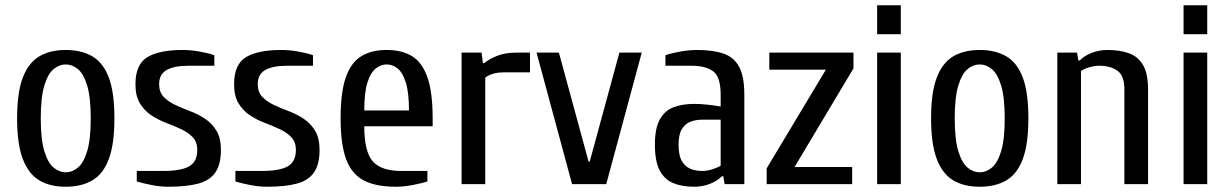

<svg xmlns="http://www.w3.org/2000/svg" viewBox="-20 -700 4680 730"><path d="M230 10Q170 10 129 -14.5Q88 -39 66.5 -96Q45 -153 45 -250Q45 -348 66.5 -404.5Q88 -461 129 -485.5Q170 -510 230 -510Q290 -510 331.5 -485.5Q373 -461 394 -404.5Q415 -348 415 -250Q415 -153 394 -96Q373 -39 331.5 -14.5Q290 10 230 10ZM230 -45Q255 -45 276.5 -63Q298 -81 311.5 -125.5Q325 -170 325 -250Q325 -330 311.5 -374.5Q298 -419 276.5 -437Q255 -455 230 -455Q205 -455 183.5 -437Q162 -419 148.5 -374.5Q135 -330 135 -250Q135 -170 148.5 -125.5Q162 -81 183.5 -63Q205 -45 230 -45Z M620 10Q590 10 556.5 3.5Q523 -3 500 -10V-50H600Q668 -50 699 -67.5Q730 -85 730 -130Q730 -160 713 -178Q696 -196 669.5 -208.5Q643 -221 612.5 -232.5Q582 -244 555.5 -261.5Q529 -279 512 -307Q495 -335 495 -380Q495 -455 540 -482.5Q585 -510 675 -510Q705 -510 739 -504Q773 -498 795 -490V-450H695Q643 -450 614 -434Q585 -418 585 -380Q585 -350 602 -332Q619 -314 645.5 -301.5Q672 -289 702.5 -277.5Q733 -266 759.5 -248.5Q786 -231 803 -203Q820 -175 820 -130Q820 -75 799 -44.5Q778 -14 734 -2Q690 10 620 10Z M995 10Q965 10 931.5 3.5Q898 -3 875 -10V-50H975Q1043 -50 1074 -67.5Q1105 -85 1105 -130Q1105 -160 1088 -178Q1071 -196 1044.5 -208.5Q1018 -221 987.5 -232.5Q957 -244 930.5 -261.5Q904 -279 887 -307Q870 -335 870 -380Q870 -455 915 -482.5Q960 -510 1050 -510Q1080 -510 1114 -504Q1148 -498 1170 -490V-450H1070Q1018 -450 989 -434Q960 -418 960 -380Q960 -350 977 -332Q994 -314 1020.5 -301.5Q1047 -289 1077.5 -277.5Q1108 -266 1134.5 -248.5Q1161 -231 1178 -203Q1195 -175 1195 -130Q1195 -75 1174 -44.5Q1153 -14 1109 -2Q1065 10 995 10Z M1485 10Q1410 10 1364 -13.5Q1318 -37 1296.5 -93.5Q1275 -150 1275 -250Q1275 -350 1295 -406.5Q1315 -463 1354 -486.5Q1393 -510 1450 -510Q1508 -510 1546.5 -486.5Q1585 -463 1605 -406.5Q1625 -350 1625 -250V-220H1365Q1365 -123 1397.5 -86.5Q1430 -50 1505 -50H1605V-10Q1583 -3 1549 3.5Q1515 10 1485 10ZM1365 -280H1535Q1535 -348 1523 -386Q1511 -424 1492 -439.5Q1473 -455 1450 -455Q1428 -455 1408.5 -439.5Q1389 -424 1377 -386Q1365 -348 1365 -280Z M1735 0V-500H1811L1816 -460H1821Q1839 -475 1869.5 -487.5Q1900 -500 1945 -500H1995V-425H1895Q1876 -425 1858 -420.5Q1840 -416 1825 -405V0Z M2155 0 2020 -500H2105L2218 -85H2222L2335 -500H2420L2285 0Z M2620 10Q2575 10 2541.5 -3Q2508 -16 2489 -50.5Q2470 -85 2470 -150Q2470 -213 2489 -246.5Q2508 -280 2541.5 -292.5Q2575 -305 2620 -305Q2643 -305 2670.5 -302Q2698 -299 2720 -295V-340Q2720 -408 2691.5 -429Q2663 -450 2610 -450H2510V-490Q2533 -498 2566.5 -504Q2600 -510 2630 -510Q2690 -510 2730 -496.5Q2770 -483 2790 -446.5Q2810 -410 2810 -340V0H2735L2730 -30H2725Q2706 -11 2678 -0.5Q2650 10 2620 10ZM2650 -50Q2669 -50 2689 -56.5Q2709 -63 2720 -70V-245H2650Q2625 -245 2604.5 -237Q2584 -229 2572 -208.5Q2560 -188 2560 -150Q2560 -110 2572 -88.5Q2584 -67 2604.5 -58.5Q2625 -50 2650 -50Z M2895 0V-60L3120 -435H2905V-500H3225V-440L3001 -65H3220V0Z M3315 0V-500H3405V0ZM3315 -570V-680H3405V-570Z M3705 10Q3645 10 3604 -14.5Q3563 -39 3541.5 -96Q3520 -153 3520 -250Q3520 -348 3541.5 -404.5Q3563 -461 3604 -485.5Q3645 -510 3705 -510Q3765 -510 3806.5 -485.5Q3848 -461 3869 -404.5Q3890 -348 3890 -250Q3890 -153 3869 -96Q3848 -39 3806.5 -14.5Q3765 10 3705 10ZM3705 -45Q3730 -45 3751.5 -63Q3773 -81 3786.5 -125.5Q3800 -170 3800 -250Q3800 -330 3786.5 -374.5Q3773 -419 3751.5 -437Q3730 -455 3705 -455Q3680 -455 3658.5 -437Q3637 -419 3623.5 -374.5Q3610 -330 3610 -250Q3610 -170 3623.5 -125.5Q3637 -81 3658.5 -63Q3680 -45 3705 -45Z M4000 0V-500H4075L4080 -470H4085Q4104 -489 4132 -499.5Q4160 -510 4190 -510Q4238 -510 4272.5 -497.5Q4307 -485 4326 -452.5Q4345 -420 4345 -360V0H4255V-360Q4255 -413 4228 -431.5Q4201 -450 4160 -450Q4141 -450 4121 -444Q4101 -438 4090 -430V0Z M4480 0V-500H4570V0ZM4480 -570V-680H4570V-570Z"/></svg>

Font: Cuprum
Style: Regular
Weight: 400
Designer: Jovanny Lemonad
Foundry: Jovanny Lemonad
Version: Version 3.000